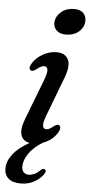

<svg xmlns="http://www.w3.org/2000/svg" viewBox="-75 -733 466 988"><g transform="rotate(5 158.0 -239.0)"><path d="M236 -563Q203 -563 186 -581Q169 -599 172 -624Q175 -654 201.5 -676Q228 -698 267.5 -698Q301 -698 316.8 -679.8Q332.5 -661.5 329.5 -635Q326.5 -605 300.5 -584Q274.5 -563 236 -563ZM171.5 -138.5Q157 -99.5 160 -84.2Q163 -69 178.5 -69Q192.5 -69 215.5 -88Q232.5 -101 242 -95.5Q256.5 -86.5 242 -60Q217.5 -16.5 166.5 1.5Q120.5 29.5 96.2 64.8Q72 100 72 131Q72 152 82.2 162Q92.5 172 108 172Q122 172 137.2 165.2Q152.5 158.5 165 145Q177 134 186 136Q191 137 193.2 143.2Q195.5 149.5 188.5 160Q175 183 143.2 201.8Q111.5 220.5 71 220.5Q29.5 220.5 7.8 201.8Q-14 183 -14 150.5Q-14 113.5 14 76.8Q42 40 98.5 8.5Q62.5 2 53.5 -29.5Q44.5 -61 66 -115.5L144.5 -319.5Q160 -360 157 -375.8Q154 -391.5 138.5 -391.5Q124 -391.5 100.5 -372Q82.5 -358.5 72.5 -363.5Q57 -372.5 73 -399Q91 -429 125.2 -448.8Q159.5 -468.5 197.5 -468.5Q241.5 -468.5 257.2 -436.2Q273 -404 247.5 -338.5Z"/></g></svg>

Font: Fraunces 9pt S050
Style: Italic
Weight: 400
Italic angle: -16°
Version: Version 1.000; ttfautohint (v1.8.3)